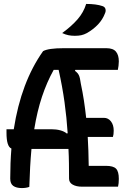

<svg xmlns="http://www.w3.org/2000/svg" viewBox="-20 -949 640 976"><path d="M129 1Q113 7 91 7Q63 7 47.5 -4Q32 -15 32 -41Q32 -121 38 -194Q13 -204 13 -274V-292H50Q87 -531 199 -689Q226 -704 303 -704H521Q555 -704 569.5 -686.5Q584 -669 584 -637Q584 -627 582.5 -614.5Q581 -602 579 -594H363L361 -589Q375 -579 381 -566.5Q387 -554 391 -523Q400 -481 406.5 -438.5Q413 -396 418 -350H508Q530 -350 544 -332Q558 -314 558 -285Q558 -265 554 -253H426Q430 -186 431 -106H518Q556 -106 570 -91.5Q584 -77 584 -40Q584 -28 583 -18Q582 -8 580 0H397Q368 0 349.5 -10.5Q331 -21 331 -41Q331 -79 330.5 -117Q330 -155 328 -192H140Q132 -105 129 1ZM242 -292Q266 -292 286.5 -286.5Q307 -281 320 -270L324 -272Q319 -350 308 -429.5Q297 -509 278 -594H253Q218 -531 193.5 -457.5Q169 -384 154 -292ZM418 -929Q469 -929 501 -918Q513 -914 516 -903.5Q519 -893 514 -882Q502 -850 478.5 -825Q455 -800 422 -781Q407 -773 393 -770Q379 -767 360 -767Q343 -767 328 -770Q313 -773 296 -781Q343 -815 374 -850.5Q405 -886 418 -929Z"/></svg>

Font: Recursive Mn Csl St Med
Style: Regular
Weight: 500
Monospace: yes
Version: Version 1.079;hotconv 1.0.112;makeotfexe 2.5.65598; ttfautoh